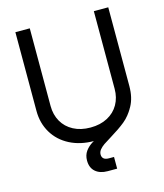

<svg xmlns="http://www.w3.org/2000/svg" viewBox="-133 -828 969 1131"><g transform="rotate(-15 351.5 -262.0)"><path d="M68.4 -247.1V-727.5H156.2V-253.9Q156.2 -200.7 179.9 -158.9Q203.6 -117.2 247.8 -93.8Q292 -70.3 351.6 -70.3Q411.1 -70.3 455.3 -93.8Q499.5 -117.2 523.2 -158.9Q546.9 -200.7 546.9 -253.9V-727.5H634.8V-247.1Q634.8 -172.9 599.6 -113.8Q564.5 -54.7 500 -21.5Q435.5 11.7 351.6 11.7Q267.6 11.7 203.1 -21.5Q138.7 -54.7 103.5 -113.8Q68.4 -172.9 68.4 -247.1ZM381.8 204.1Q335.4 204.1 307.9 180.4Q280.3 156.7 280.3 112.3Q280.3 79.1 297.6 55.4Q314.9 31.7 341.1 16.1Q367.2 0.5 413.1 -21.5Q472.2 -49.3 509.3 -73.7Q546.4 -98.1 572.5 -140.4Q598.6 -182.6 598.6 -247.1H634.8Q634.8 -176.8 607.4 -127.2Q580.1 -77.6 543.7 -48.1Q507.3 -18.6 451.7 15.1Q421.4 33.2 404.8 44.7Q388.2 56.2 377.4 69.6Q366.7 83 366.7 98.6Q366.7 115.2 377 124Q387.2 132.8 409.2 132.8H439.5V204.1Z"/></g></svg>

Font: Intratopia Thin
Style: Regular
Weight: 100
Designer: Rasmus Andersson
Foundry: rsms
Version: Version 3.000;Glyphs 3.2.3 (3260)